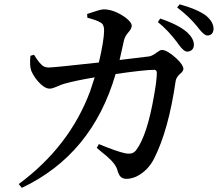

<svg xmlns="http://www.w3.org/2000/svg" viewBox="-20 -819 1040 896"><path d="M538.1 -539.1 675.8 -555.7Q690.4 -557.6 714.8 -576.2Q727.5 -585.9 735.4 -585.9Q759.8 -585.9 802.7 -546.9Q835 -516.6 835.9 -498Q835.9 -486.3 819.3 -473.6Q802.7 -458 799.8 -441.4Q766.6 -211.9 699.2 -79.1Q669.9 -21.5 616.2 4.9Q591.8 15.6 570.3 15.6Q543 15.6 533.2 -9.8Q530.3 -15.6 528.3 -23.4Q521.5 -52.7 479.5 -88.9Q471.7 -95.7 451.2 -112.3Q438.5 -123 431.6 -128.9L441.4 -146.5Q529.3 -110.4 565.4 -103.5Q595.7 -97.7 609.4 -112.3Q613.3 -115.2 615.2 -118.2Q667 -186.5 699.2 -375Q711.9 -445.3 711.9 -481.4Q710 -492.2 701.2 -493.2Q655.3 -493.2 519.5 -473.6Q410.2 -97.7 82 57.6L67.4 40Q304.7 -135.7 400.4 -392.6Q411.1 -423.8 421.9 -458Q334 -443.4 278.3 -427.7Q264.6 -423.8 246.1 -415Q223.6 -405.3 211.9 -405.3Q182.6 -405.3 145.5 -454.1Q131.8 -473.6 126 -488.3Q117.2 -512.7 122.1 -558.6L138.7 -563.5Q166 -518.6 184.6 -508.8Q195.3 -503.9 206.1 -503.9Q229.5 -503.9 441.4 -527.3Q465.8 -631.8 465.8 -677.7Q465.8 -705.1 449.2 -713.9Q429.7 -725.6 387.7 -736.3L386.7 -753.9Q445.3 -773.4 455.1 -774.4Q461.9 -775.4 465.8 -775.4Q511.7 -774.4 562.5 -739.3Q593.8 -716.8 594.7 -699.2Q594.7 -685.5 579.1 -668Q563.5 -650.4 558.6 -630.9Q544.9 -567.4 538.1 -539.1ZM716.8 -715.8 727.5 -732.4Q812.5 -704.1 853.5 -668Q884.8 -638.7 884.8 -610.4Q884.8 -585.9 862.3 -579.1Q857.4 -578.1 853.5 -578.1Q836.9 -578.1 811.5 -614.3Q809.6 -617.2 807.6 -620.1Q763.7 -678.7 716.8 -715.8ZM806.6 -784.2 818.4 -798.8Q900.4 -776.4 941.4 -746.1Q976.6 -716.8 976.6 -683.6Q974.6 -654.3 948.2 -653.3Q933.6 -653.3 910.2 -682.6Q909.2 -683.6 907.2 -686.5Q901.4 -693.4 899.4 -696.3Q861.3 -743.2 806.6 -784.2Z"/></svg>

Font: GenYoMin JP SemiBold
Style: Regular
Weight: 600
Version: Version 1.001;PS 1;hotconv 16.6.51;makeotf.lib2.5.65220 DEVE